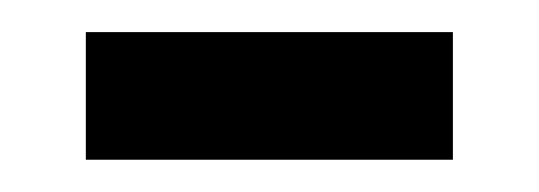

<svg xmlns="http://www.w3.org/2000/svg" viewBox="-20 -285 334 119"><path d="M33.2 -186V-265.1H260.7V-186Z"/></svg>

Font: Markazi Text
Style: Bold
Weight: 700
Designer: Borna Izadpanah (Arabic designer), Fiona Ross (Arabic design director) and Florian Runge (Latin designer)
Foundry: Borna Izadpanah and Florian Runge
Version: Version 1.001; ttfautohint (v1.8.3)